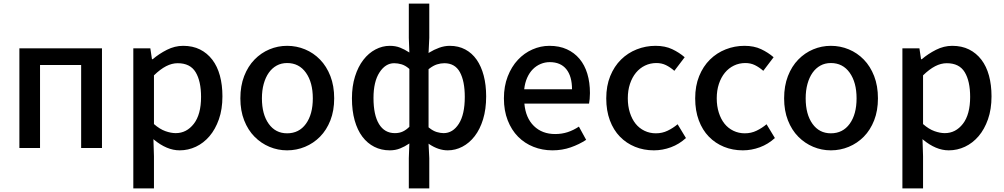

<svg xmlns="http://www.w3.org/2000/svg" viewBox="-20 -817 5545 1060"><path d="M543 -550V0H428V-458H201V0H87V-550Z M810 -550 819 -490H823Q858 -520 901.5 -542Q945 -564 991 -564Q1044 -564 1084 -544Q1124 -524 1152 -487.5Q1180 -451 1194 -399.5Q1208 -348 1208 -285Q1208 -214 1188.5 -158.5Q1169 -103 1136.5 -65Q1104 -27 1061.5 -7Q1019 13 972 13Q936 13 900.5 -2Q865 -17 830 -46L827 -49L830 45V223H716V-550ZM830 -132Q862 -104 893 -93Q924 -82 950 -82Q1010 -82 1050 -133.5Q1090 -185 1090 -282Q1090 -369 1060 -418.5Q1030 -468 961 -468Q929 -468 897 -451.5Q865 -435 830 -401Z M1565 13Q1514 13 1467.5 -6.5Q1421 -26 1385 -62.5Q1349 -99 1328 -152.5Q1307 -206 1307 -274Q1307 -343 1328 -397Q1349 -451 1385 -488Q1421 -525 1467.5 -544.5Q1514 -564 1565 -564Q1617 -564 1664 -544.5Q1711 -525 1747 -488Q1783 -451 1804 -397Q1825 -343 1825 -274Q1825 -206 1804 -152.5Q1783 -99 1747 -62.5Q1711 -26 1664 -6.5Q1617 13 1565 13ZM1565 -81Q1631 -81 1669 -133.5Q1707 -186 1707 -274Q1707 -362 1669 -415.5Q1631 -469 1565 -469Q1533 -469 1507.5 -455Q1482 -441 1464 -415.5Q1446 -390 1436 -354Q1426 -318 1426 -274Q1426 -186 1463.5 -133.5Q1501 -81 1565 -81Z M2132 13Q2085 13 2046.5 -6.5Q2008 -26 1980.5 -62.5Q1953 -99 1938 -152.5Q1923 -206 1923 -274Q1923 -341 1940 -395Q1957 -449 1986 -486.5Q2015 -524 2053 -544Q2091 -564 2132 -564Q2164 -564 2189 -554Q2214 -544 2237 -529Q2238 -528 2238.5 -528Q2239 -528 2240 -527L2237 -608V-797H2350V-608L2346 -524Q2347 -525 2348 -525.5Q2349 -526 2350 -527Q2376 -543 2405 -553.5Q2434 -564 2463 -564Q2511 -564 2548.5 -544Q2586 -524 2611.5 -487.5Q2637 -451 2650.5 -399.5Q2664 -348 2664 -285Q2664 -214 2647 -158.5Q2630 -103 2600.5 -65Q2571 -27 2532.5 -7Q2494 13 2452 13Q2401 13 2350 -21Q2349 -22 2348 -22.5Q2347 -23 2346 -24L2350 56V223H2237V56L2240 -25Q2239 -24 2238.5 -24Q2238 -24 2237 -23Q2215 -8 2189 2.5Q2163 13 2132 13ZM2346 -114Q2347 -113 2348 -112.5Q2349 -112 2350 -111Q2371 -94 2391.5 -88Q2412 -82 2429 -82Q2480 -82 2513 -133.5Q2546 -185 2546 -282Q2546 -369 2519 -418.5Q2492 -468 2433 -468Q2413 -468 2392.5 -461.5Q2372 -455 2350 -438Q2349 -437 2348 -436.5Q2347 -436 2346 -435ZM2156 -468Q2108 -468 2075 -417Q2042 -366 2042 -276Q2042 -182 2072.5 -132Q2103 -82 2160 -82Q2185 -82 2204 -91Q2223 -100 2240 -117V-436L2237 -439Q2217 -456 2196.5 -462Q2176 -468 2156 -468Z M3030 13Q2974 13 2925 -6.5Q2876 -26 2840 -62.5Q2804 -99 2783 -152.5Q2762 -206 2762 -274Q2762 -341 2783 -395Q2804 -449 2839 -486.5Q2874 -524 2919.5 -544Q2965 -564 3013 -564Q3068 -564 3109.5 -545Q3151 -526 3179.5 -492Q3208 -458 3222.5 -410Q3237 -362 3237 -303Q3237 -286 3235.5 -270.5Q3234 -255 3232 -245H2875Q2882 -166 2927.5 -121.5Q2973 -77 3045 -77Q3082 -77 3114 -87.5Q3146 -98 3176 -118L3216 -45Q3178 -20 3131 -3.5Q3084 13 3030 13ZM3138 -324Q3138 -396 3106.5 -435Q3075 -474 3015 -474Q2989 -474 2965 -464Q2941 -454 2922 -435Q2903 -416 2890.5 -388Q2878 -360 2874 -324Z M3590 13Q3534 13 3486 -6.5Q3438 -26 3402.5 -62.5Q3367 -99 3347 -152.5Q3327 -206 3327 -274Q3327 -343 3349 -397Q3371 -451 3408.5 -488Q3446 -525 3495.5 -544.5Q3545 -564 3599 -564Q3652 -564 3691 -545.5Q3730 -527 3760 -501L3703 -426Q3680 -446 3656.5 -457.5Q3633 -469 3604 -469Q3570 -469 3541 -455Q3512 -441 3491 -415.5Q3470 -390 3458 -354Q3446 -318 3446 -274Q3446 -231 3457.5 -195Q3469 -159 3489 -134Q3509 -109 3538 -95Q3567 -81 3601 -81Q3636 -81 3666 -95.5Q3696 -110 3721 -131L3767 -55Q3730 -21 3684 -4Q3638 13 3590 13Z M4081 13Q4025 13 3977 -6.5Q3929 -26 3893.5 -62.5Q3858 -99 3838 -152.5Q3818 -206 3818 -274Q3818 -343 3840 -397Q3862 -451 3899.5 -488Q3937 -525 3986.5 -544.5Q4036 -564 4090 -564Q4143 -564 4182 -545.5Q4221 -527 4251 -501L4194 -426Q4171 -446 4147.5 -457.5Q4124 -469 4095 -469Q4061 -469 4032 -455Q4003 -441 3982 -415.5Q3961 -390 3949 -354Q3937 -318 3937 -274Q3937 -231 3948.5 -195Q3960 -159 3980 -134Q4000 -109 4029 -95Q4058 -81 4092 -81Q4127 -81 4157 -95.5Q4187 -110 4212 -131L4258 -55Q4221 -21 4175 -4Q4129 13 4081 13Z M4567 13Q4516 13 4469.5 -6.5Q4423 -26 4387 -62.5Q4351 -99 4330 -152.5Q4309 -206 4309 -274Q4309 -343 4330 -397Q4351 -451 4387 -488Q4423 -525 4469.5 -544.5Q4516 -564 4567 -564Q4619 -564 4666 -544.5Q4713 -525 4749 -488Q4785 -451 4806 -397Q4827 -343 4827 -274Q4827 -206 4806 -152.5Q4785 -99 4749 -62.5Q4713 -26 4666 -6.5Q4619 13 4567 13ZM4567 -81Q4633 -81 4671 -133.5Q4709 -186 4709 -274Q4709 -362 4671 -415.5Q4633 -469 4567 -469Q4535 -469 4509.5 -455Q4484 -441 4466 -415.5Q4448 -390 4438 -354Q4428 -318 4428 -274Q4428 -186 4465.5 -133.5Q4503 -81 4567 -81Z M5056 -550 5065 -490H5069Q5104 -520 5147.5 -542Q5191 -564 5237 -564Q5290 -564 5330 -544Q5370 -524 5398 -487.5Q5426 -451 5440 -399.5Q5454 -348 5454 -285Q5454 -214 5434.5 -158.5Q5415 -103 5382.5 -65Q5350 -27 5307.5 -7Q5265 13 5218 13Q5182 13 5146.5 -2Q5111 -17 5076 -46L5073 -49L5076 45V223H4962V-550ZM5076 -132Q5108 -104 5139 -93Q5170 -82 5196 -82Q5256 -82 5296 -133.5Q5336 -185 5336 -282Q5336 -369 5306 -418.5Q5276 -468 5207 -468Q5175 -468 5143 -451.5Q5111 -435 5076 -401Z"/></svg>

Font: Kinto Sans Med
Style: Regular
Weight: 500
Designer: Authors: Ryoko NISHIZUKA  (kana & ideographs); Paul D. Hunt (Latin, Greek & Cyrillic); Wenlong ZHANG  (bopomofo); Sandol
Foundry: Adobe Systems Incorporated, ookami Inc.
Version: Version 0.001